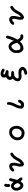

<svg xmlns="http://www.w3.org/2000/svg" viewBox="2776 -3582 948 6540"><g transform="rotate(-90 3250.0 -312.0)"><path d="M184.6 7.8Q146 3.4 119.6 -20.5Q106.9 -31.7 96.7 -43.5Q86.4 -55.2 78.6 -66.9Q64 -89.8 49.8 -116.7Q35.6 -144.5 29.3 -179.2Q23.4 -213.4 26.4 -248Q29.3 -282.7 43 -311.5Q49.8 -326.2 59.3 -339.8Q68.8 -353.5 81.1 -366.2Q106 -392.1 139.2 -403.8Q173.3 -415.5 211.9 -408.2Q250.5 -400.9 279.3 -374Q290 -363.8 301.5 -350.3Q313 -336.9 324.2 -321.3Q328.6 -336.4 332.3 -351.3Q335.9 -366.2 338.9 -381.8Q340.3 -388.7 342 -395.5Q343.8 -402.3 345.7 -409.2Q347.7 -416 349.9 -422.6Q352.1 -429.2 354.5 -435.5Q356.9 -441.9 359.6 -448.2Q362.3 -454.6 365.2 -460.4L366.2 -462.4L368.2 -463.9Q386.7 -478 412.1 -475.6H414.1L415.5 -474.6L435.1 -464.8L437 -463.9L438 -462.4Q452.6 -445.8 450.2 -419.9V-418.9L449.7 -418Q432.1 -363.8 420.9 -306.6Q409.2 -251 391.1 -199.7L463.9 -102.5Q478 -84 475.6 -58.6V-56.6L474.6 -55.2L464.8 -35.6L463.9 -33.7L461.9 -32.2Q443.4 -18.1 418 -20.5H417L416 -21Q407.7 -23.4 397 -32.5Q386.2 -41.5 374.3 -54.4Q362.3 -67.4 344.7 -88.4Q331.1 -64.5 306.6 -40Q274.9 -7.8 246.1 1Q217.8 9.8 185.1 7.8ZM232.4 -98.6Q253.9 -118.7 266.1 -144Q277.8 -168.5 285.2 -194.8Q267.6 -223.1 254.9 -252Q250.5 -261.2 245.1 -269.5Q239.7 -277.8 233.2 -285.2Q226.6 -292.5 218.3 -298.8Q207 -308.6 196.8 -313Q186.5 -317.4 177.7 -317.4Q171.9 -317.4 167 -315.7Q162.1 -314 157.5 -310.5Q152.8 -307.1 148.4 -301.8Q143.6 -295.4 139.4 -288.8Q135.3 -282.2 131.6 -275.4Q127.9 -268.6 125.5 -261.2Q117.7 -240.2 122.1 -209.5Q124.5 -193.4 128.9 -179.4Q133.3 -165.5 139.6 -152.8Q152.3 -127.9 171.9 -107.4Q176.8 -102.5 181.2 -99.1Q185.5 -95.7 189.5 -93.8Q193.4 -91.8 196.8 -91.1Q200.2 -90.3 203.6 -90.8Q220.2 -92.3 232.4 -98.6ZM227.1 -443.8 206.5 -436 204.6 -435.5H202.6Q180.7 -437 163.6 -457.5L162.1 -459L161.6 -460.4L151.9 -487.8L151.4 -490.2V-492.2Q155.3 -525.9 153.8 -562Q152.8 -582.5 160.2 -600.6Q167.5 -618.7 182.6 -632.8L184.1 -634.8L186.5 -635.3L207 -642.1L208.5 -642.6H210Q221.2 -642.6 231.4 -637.7Q241.7 -632.8 250.5 -624L252 -622.1L252.4 -620.1L259.3 -598.6L260.3 -595.7L259.3 -592.8Q247.1 -552.7 251 -488.8V-488.3V-487.8Q250 -463.4 230 -445.8L229 -444.8Z M927.2 29.3Q906.7 28.3 878.9 9.8Q848.6 -10.3 846.2 -76.2Q843.8 -138.7 865.2 -217.8Q885.7 -293.5 878.4 -337.9Q876.5 -351.6 871.6 -358.9Q866.7 -366.2 858.9 -368.9Q851.1 -371.6 838.9 -369.6Q798.8 -363.8 762.2 -320.8V-320.3H761.7Q745.6 -303.7 720.2 -302.7H718.8L717.3 -303.2L695.8 -309.1L693.4 -309.6L691.4 -311.5Q683.1 -319.8 678.7 -330.3Q674.3 -340.8 673.8 -353V-356L675.3 -358.9Q718.8 -427.7 763.7 -447.3Q807.1 -466.3 846.2 -471.7Q867.2 -474.1 886.2 -470Q905.3 -465.8 921.9 -454.6Q955.6 -432.1 965.8 -402.8Q975.6 -375 976.1 -321.8Q976.6 -269.5 959.5 -198.2Q954.1 -175.3 950.2 -156Q946.3 -136.7 943.6 -121.6Q940.9 -106.4 939.9 -95.2Q939.5 -88.4 939.7 -84.5Q939.9 -80.6 940.4 -79.1Q940.9 -79.1 941.9 -79.3Q942.9 -79.6 943.8 -80.1Q962.9 -89.4 988.3 -114.7Q1001 -127.9 1012.2 -143.1Q1023.4 -158.2 1033.2 -175.8Q1052.7 -211.4 1072.3 -249Q1092.3 -287.6 1121.6 -322.8Q1150.4 -357.4 1186.5 -388.2Q1223.6 -419.9 1270 -436L1273.4 -437L1276.4 -436L1298.8 -429.2L1300.8 -428.7L1302.2 -427.2Q1321.3 -410.6 1321.3 -382.8V-381.3L1320.8 -379.9L1314 -359.4L1313 -356L1309.6 -354Q1276.9 -334.5 1248 -312.5Q1238.8 -305.7 1229 -295.9Q1219.2 -286.1 1208.7 -273.7Q1198.2 -261.2 1187.5 -246.1Q1176.8 -231 1166.5 -214.8Q1156.2 -198.7 1147 -181.4Q1137.7 -164.1 1128.9 -145.5Q1101.6 -86.9 1057.6 -45.4Q1013.7 -4.9 988.3 10.3Q975.1 18.1 960.2 22.9Q945.3 27.8 928.7 29.3H927.7Z M1986.8 50.8Q1968.8 49.3 1951.4 46.6Q1934.1 43.9 1917.2 39.6Q1900.4 35.2 1884.3 29.8Q1835 12.2 1800.3 -28.3Q1765.6 -68.4 1752.9 -114.7Q1746.6 -137.2 1744.1 -162.4Q1741.7 -187.5 1743.2 -214.4Q1746.1 -269 1771 -316.9Q1795.9 -364.3 1837.9 -404.3Q1880.9 -445.3 1934.6 -461.4Q1988.3 -477.5 2035.2 -472.7Q2081.1 -467.8 2108.4 -459.5Q2123.5 -455.1 2139.4 -442.6Q2155.3 -430.2 2172.6 -409.7Q2189.9 -389.2 2202.4 -364.3Q2214.8 -339.4 2222.2 -310.1Q2230 -281.2 2232.7 -253.4Q2235.4 -225.6 2233.4 -199.2Q2229.5 -147 2208.5 -98.6Q2188 -49.8 2147.5 -13.7Q2107.9 22 2069.8 36.6Q2050.8 43.5 2030.3 47.1Q2009.8 50.8 1987.3 50.8ZM2057.1 -65.4Q2066.9 -73.7 2075.9 -82.5Q2085 -91.3 2095.2 -101.1Q2113.8 -120.1 2122.8 -139.9Q2131.8 -159.7 2133.8 -186Q2134.8 -200.2 2135.3 -215.1Q2135.7 -230 2135.7 -246.1Q2135.7 -261.2 2133.1 -275.6Q2130.4 -290 2124.5 -304.2Q2119.6 -317.4 2108.9 -329.6Q2098.1 -341.8 2082 -353.5Q2050.3 -376.5 2022 -379.4Q2007.8 -380.9 1991.9 -378.7Q1976.1 -376.5 1958.5 -369.6Q1949.7 -366.7 1941.2 -361.8Q1932.6 -356.9 1923.8 -350.3Q1915 -343.8 1906.2 -335.4Q1897.5 -327.1 1888.7 -317.4Q1853.5 -277.8 1845.2 -242.7Q1836.9 -207.5 1840.8 -164.1Q1844.2 -122.6 1872.1 -93.8Q1881.8 -84 1891.8 -76.4Q1901.9 -68.8 1912.6 -64Q1923.3 -59.1 1935.1 -56.2Q1970.7 -47.9 2005.4 -49.8Q2038.1 -51.8 2057.1 -65.4Z M2944.8 31.2Q2918 27.3 2890.6 24.4Q2858.9 21 2833 -17.1Q2807.1 -54.7 2826.7 -138.7Q2835.9 -179.2 2854.5 -224.6Q2873 -270 2900.4 -321.3Q2954.1 -419.4 2956.1 -530.3V-535.2L2960 -538.1Q2978.5 -552.2 3003.9 -549.8H3005.9L3007.3 -548.8L3026.9 -539.1L3030.3 -537.6L3031.2 -534.2Q3035.6 -523.9 3038.1 -511.7Q3040.5 -499.5 3041.3 -485.1Q3042 -470.7 3040.8 -454.6Q3039.6 -438.5 3037.1 -420.4Q3025.9 -347.2 2977.5 -258.8Q2953.6 -216.3 2939.9 -181.9Q2926.3 -147.5 2922.9 -122.1Q2919.9 -104.5 2920.9 -93.3Q2921.9 -82 2924.1 -76.9Q2926.3 -71.8 2929.7 -70.3Q2936.5 -66.9 2949 -67.9Q2961.4 -68.8 2977.1 -75.2Q3007.3 -86.9 3039.1 -153.8L3040 -155.3L3041.5 -156.7Q3058.1 -171.4 3084 -168.9H3085.9L3087.4 -168L3106.9 -158.2L3108.4 -157.2L3109.9 -155.8Q3118.2 -146.5 3121.1 -134.3Q3124 -122.1 3122.1 -108.9L3121.6 -107.4L3121.1 -106.4Q3101.1 -61 3066.9 -21Q3031.7 20.5 3002.9 26.9Q2976.6 33.2 2945.8 31.2H2945.3Z M4029.3 142.6Q4017.1 141.6 4006.3 137Q3995.6 132.3 3986.8 124.5L3986.3 124L3985.8 123.5Q3981 117.7 3978 111.1Q3975.1 104.5 3974.1 96.9Q3973.1 89.4 3973.6 81.1V79.1L3974.6 77.6L3984.4 58.1L3986.3 54.2L3990.7 53.2Q4031.7 43.5 4073.7 31.7Q4112.8 20.5 4130.9 2Q4138.2 -5.9 4138.7 -13.2Q4139.2 -20.5 4132.8 -30.3Q4118.2 -50.8 4081.1 -57.1Q4041.5 -64.5 4011.7 -61.5Q3996.1 -60.1 3981.7 -58.1Q3967.3 -56.2 3954.1 -53.7Q3925.3 -48.8 3893.6 -51.8Q3861.8 -54.7 3835 -66.9Q3808.1 -78.6 3786.6 -99.6Q3765.1 -120.6 3756.3 -146.5Q3752 -159.2 3751.2 -174.6Q3750.5 -189.9 3752.9 -206.5Q3758.3 -240.7 3778.3 -275.4Q3796.4 -307.1 3842.3 -354.5Q3818.4 -378.4 3806.9 -401.9Q3795.4 -425.3 3796.9 -448.7Q3800.3 -497.1 3829.6 -529.3Q3835 -534.7 3840.8 -540Q3846.7 -545.4 3853 -550.8Q3859.4 -556.2 3866.7 -561.3Q3874 -566.4 3881.6 -571.5Q3889.2 -576.7 3897.9 -581.5Q3870.6 -616.2 3877 -658.7Q3884.3 -706.1 3912.1 -732.4Q3939.9 -759.3 3969.2 -763.7Q3997.1 -767.6 4031.5 -763.7Q4065.9 -759.8 4099.1 -746.6Q4132.3 -733.4 4164.6 -713.4L4166 -712.4L4167 -710.9Q4181.2 -692.4 4178.7 -667V-665L4177.7 -663.6L4168 -644L4167 -642.1L4165.5 -641.1Q4148.9 -626.5 4123 -628.9H4121.1L4119.1 -630.4Q4088.4 -647.5 4055.7 -661.1Q4025.4 -673.3 3999.5 -667.5Q3987.3 -664.6 3983.6 -659.7Q3980 -654.8 3981.4 -646Q3984.4 -626 4003.9 -617.2Q4007.8 -615.7 4012 -614Q4016.1 -612.3 4020.3 -610.8Q4024.4 -609.4 4028.8 -607.9Q4033.2 -606.4 4037.8 -605.2Q4042.5 -604 4047.1 -602.8Q4051.8 -601.6 4056.6 -600.6Q4087.9 -593.3 4116.2 -580.1L4118.2 -579.1L4119.6 -577.6Q4134.3 -561 4131.8 -535.2V-533.2L4130.9 -531.7L4121.1 -512.2L4120.1 -510.3L4118.2 -508.8Q4110.4 -502.9 4101.8 -499.5Q4093.3 -496.1 4084 -495.1H4083.5H4082.5Q4035.2 -497.6 4003.7 -497.1Q3972.2 -496.6 3956.5 -493.7Q3926.3 -488.3 3907.7 -463.9Q3898.9 -452.1 3899.4 -444.6Q3899.9 -437 3909.2 -429.2Q3912.6 -426.3 3916.5 -423.6Q3920.4 -420.9 3924.6 -418.5Q3928.7 -416 3933.1 -414.1Q3937.5 -412.1 3942.1 -410.4Q3946.8 -408.7 3951.7 -407.5Q3956.5 -406.2 3961.9 -405.8Q3994.6 -400.4 4059.1 -403.3H4061.5L4064 -402.3L4083.5 -392.6L4085.4 -391.6L4086.4 -390.1Q4101.1 -373.5 4098.6 -347.7V-345.7L4097.7 -344.2L4087.9 -324.7L4086.4 -322.3L4084.5 -320.8Q4060.5 -305.7 4032.2 -305.7Q3988.8 -307.6 3960 -303.7Q3933.1 -300.3 3900.9 -272Q3868.2 -243.2 3858.4 -222.2Q3848.6 -202.1 3849.6 -183.1Q3850.6 -166.5 3866.7 -155.8Q3884.3 -144 3955.1 -151.4Q4030.3 -159.2 4079.1 -155.3Q4128.4 -151.4 4154.8 -138.7Q4168 -132.3 4182.9 -119.9Q4197.8 -107.4 4214.4 -88.9Q4249.5 -49.8 4242.2 -5.4Q4234.9 38.1 4199.2 71.8Q4164.1 104.5 4120.1 118.7Q4077.6 132.3 4032.2 142.6H4030.8Z M4864.7 13.7Q4833.5 9.3 4807.1 -7.8Q4781.2 -24.9 4754.9 -57.1Q4745.6 -68.4 4738.5 -82Q4731.4 -95.7 4726.8 -111.6Q4722.2 -127.4 4719.7 -145Q4712.9 -197.8 4713.9 -249Q4714.8 -302.2 4736.3 -346.2Q4757.8 -389.6 4800.3 -431.6Q4814.5 -445.8 4828.6 -456.5Q4842.8 -467.3 4856.9 -474.6Q4871.1 -481.9 4885.3 -485.8Q4905.8 -491.7 4925.8 -492.9Q4945.8 -494.1 4965.3 -491.2Q4985.8 -487.8 5006.8 -475.8Q5027.8 -463.9 5049.8 -443.8Q5093.3 -403.3 5107.4 -369.1Q5117.7 -345.2 5130.4 -319.3Q5157.2 -371.6 5176.3 -427.7Q5198.7 -494.1 5218.3 -561.5L5218.8 -564L5221.2 -565.9Q5239.7 -582.5 5265.6 -580.1H5267.1L5269 -579.1L5289.6 -569.3L5291.5 -568.4L5293 -566.4Q5307.1 -547.9 5304.7 -521.5V-521V-520.5Q5294.4 -477.1 5281.2 -434.6Q5268.1 -392.1 5252 -351.1Q5241.2 -324.2 5228.5 -297.6Q5215.8 -271 5201.7 -245.4Q5187.5 -219.7 5171.9 -194.8Q5176.8 -181.2 5185.5 -166.5Q5194.3 -151.9 5207 -136.2Q5233.9 -102.5 5245.6 -96.2Q5257.3 -89.8 5310.1 -92.8H5312.5L5314.9 -91.8L5334.5 -82L5336.4 -81.1L5337.9 -79.1Q5352.1 -60.5 5349.6 -35.2V-33.7L5348.6 -31.7L5338.9 -11.2L5337.9 -9.3L5335.4 -7.8Q5307.1 12.2 5270 8.8Q5234.9 5.9 5199.7 -9.3Q5181.6 -16.6 5159.2 -40.3Q5136.7 -64 5106.9 -105Q5040 -38.1 4982.4 -13.2Q4920.9 13.7 4866.2 13.7H4865.7ZM4950.2 -101.6Q4985.8 -116.7 5015.6 -145.5Q5044.4 -173.3 5062.5 -205.1Q5047.9 -255.4 5032.7 -296.4Q5017.6 -337.9 4989.3 -372.6Q4976.1 -389.2 4962.2 -395Q4948.2 -400.9 4932.6 -397.5Q4898.4 -390.6 4869.1 -362.8Q4858.9 -353.5 4850.3 -343.3Q4841.8 -333 4835 -321.8Q4828.1 -310.5 4822.3 -298.8Q4805.7 -262.7 4808.6 -226.1Q4811.5 -187.5 4815.4 -159.7Q4818.8 -133.8 4834 -113.3Q4847.7 -94.2 4887.2 -92.3Q4908.2 -91.3 4923.8 -93.5Q4939.5 -95.7 4949.2 -101.6H4949.7Z M5927.2 29.3Q5906.7 28.3 5878.9 9.8Q5848.6 -10.3 5846.2 -76.2Q5843.8 -138.7 5865.2 -217.8Q5885.7 -293.5 5878.4 -337.9Q5876.5 -351.6 5871.6 -358.9Q5866.7 -366.2 5858.9 -368.9Q5851.1 -371.6 5838.9 -369.6Q5798.8 -363.8 5762.2 -320.8V-320.3H5761.7Q5745.6 -303.7 5720.2 -302.7H5718.8L5717.3 -303.2L5695.8 -309.1L5693.4 -309.6L5691.4 -311.5Q5683.1 -319.8 5678.7 -330.3Q5674.3 -340.8 5673.8 -353V-356L5675.3 -358.9Q5718.8 -427.7 5763.7 -447.3Q5807.1 -466.3 5846.2 -471.7Q5867.2 -474.1 5886.2 -470Q5905.3 -465.8 5921.9 -454.6Q5955.6 -432.1 5965.8 -402.8Q5975.6 -375 5976.1 -321.8Q5976.6 -269.5 5959.5 -198.2Q5954.1 -175.3 5950.2 -156Q5946.3 -136.7 5943.6 -121.6Q5940.9 -106.4 5939.9 -95.2Q5939.5 -88.4 5939.7 -84.5Q5939.9 -80.6 5940.4 -79.1Q5940.9 -79.1 5941.9 -79.3Q5942.9 -79.6 5943.8 -80.1Q5962.9 -89.4 5988.3 -114.7Q6001 -127.9 6012.2 -143.1Q6023.4 -158.2 6033.2 -175.8Q6052.7 -211.4 6072.3 -249Q6092.3 -287.6 6121.6 -322.8Q6150.4 -357.4 6186.5 -388.2Q6223.6 -419.9 6270 -436L6273.4 -437L6276.4 -436L6298.8 -429.2L6300.8 -428.7L6302.2 -427.2Q6321.3 -410.6 6321.3 -382.8V-381.3L6320.8 -379.9L6314 -359.4L6313 -356L6309.6 -354Q6276.9 -334.5 6248 -312.5Q6238.8 -305.7 6229 -295.9Q6219.2 -286.1 6208.7 -273.7Q6198.2 -261.2 6187.5 -246.1Q6176.8 -231 6166.5 -214.8Q6156.2 -198.7 6147 -181.4Q6137.7 -164.1 6128.9 -145.5Q6101.6 -86.9 6057.6 -45.4Q6013.7 -4.9 5988.3 10.3Q5975.1 18.1 5960.2 22.9Q5945.3 27.8 5928.7 29.3H5927.7Z"/></g></svg>

Font: NaikaiFont
Style: Bold
Weight: 700
Version: Version 1.89